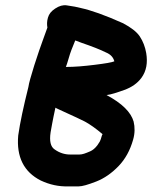

<svg xmlns="http://www.w3.org/2000/svg" viewBox="-20 -672 568 717"><path d="M187 -270C187 -269 201 -263 229 -250C257 -237 280 -227 297 -218C314 -209 337 -193 363 -171C362 -169 360 -166 359 -161C358 -156 356 -151 353 -144L344 -130C335 -118 326 -111 317 -107C308 -103 300 -100 294 -98C288 -96 282 -95 277 -95H241C222 -95 202 -101 184 -114C169 -124 164 -145 169 -178C171 -189 176 -220 187 -270ZM48 -166C41 -86 69 -30 132 2C166 18 200 25 234 24H274C287 24 308 18 339 6C370 -6 398 -26 423 -52C448 -78 466 -111 477 -150C484 -174 484 -197 479 -218C469 -253 436 -286 378 -317C395 -319 416 -326 444 -336C472 -346 493 -361 508 -381C527 -407 532 -438 526 -474C522 -497 514 -518 502 -536C490 -554 468 -570 440 -585C371 -616 319 -634 282 -642L260 -647C254 -648 243 -650 229 -652C215 -654 201 -650 186 -640C171 -630 163 -620 159 -606C155 -592 155 -580 157 -569C154 -560 148 -544 140 -522C132 -500 121 -469 108 -428C96 -389 88 -362 86 -347C68 -275 55 -215 48 -166ZM261 -521 285 -512C323 -499 354 -487 376 -476C393 -469 403 -458 407 -443C398 -439 374 -435 334 -430C294 -425 259 -422 226 -422C228 -427 232 -438 237 -456C242 -474 250 -495 261 -521Z"/></svg>

Font: AppleStorm
Style: XbdIta
Weight: 800
Foundry: Cannot Into Space Fonts
Version: Version 1.01